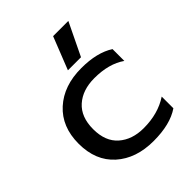

<svg xmlns="http://www.w3.org/2000/svg" viewBox="-203 -822 953 953"><g transform="rotate(-45 273.5 -345.5)"><path d="M265.1 -534.2 333 -706.1H439.9L356.9 -534.2ZM317.9 15.1Q195.3 15.1 120.1 -52.2Q44.9 -119.6 44.9 -238.8Q44.9 -357.4 120.6 -426.3Q196.3 -495.1 319.8 -495.1Q429.7 -495.1 496.1 -452.1V-369.1Q432.1 -414.1 330.1 -414.1Q247.6 -414.1 197.3 -369.4Q147 -324.7 147 -238.8Q147 -153.3 197.3 -109.1Q247.6 -64.9 328.1 -64.9Q429.7 -64.9 502 -112.8V-30.8Q435.1 15.1 317.9 15.1Z"/></g></svg>

Font: Prompt
Style: Regular
Weight: 400
Designer: Katatrad Team
Foundry: CadsonDemak
Version: Version 1.000;PS 001.000;hotconv 1.0.88;makeotf.lib2.5.64775